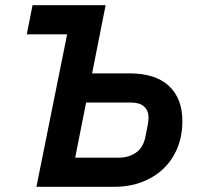

<svg xmlns="http://www.w3.org/2000/svg" viewBox="-20 -718 758 738"><path d="M238 -586H83L105 -698H386L334 -436H477Q578 -436 629.5 -387.5Q681 -339 681 -253Q681 -196 662 -149.5Q643 -103 608.5 -70Q574 -37 526 -18.5Q478 0 420 0H120ZM437 -112Q475 -112 503 -131.5Q531 -151 539 -193Q544 -216 547.5 -235Q551 -254 551 -265Q551 -292 534.5 -308Q518 -324 480 -324H311L269 -112Z"/></svg>

Font: IBM Plex Sans SmBld
Style: Italic
Weight: 600
Italic angle: -11°
Designer: Mike Abbink, Paul van der Laan, Pieter van Rosmalen
Foundry: Bold Monday
Version: Version 3.005